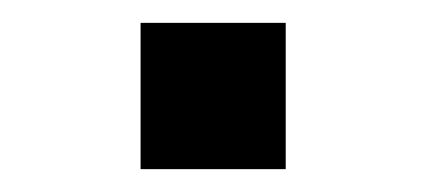

<svg xmlns="http://www.w3.org/2000/svg" viewBox="-20 -441 373 168"><path d="M103 -293V-421H230V-293Z"/></svg>

Font: Archivo SemiBold SemiBold
Style: Regular
Weight: 600
Version: Version 2.001